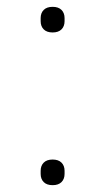

<svg xmlns="http://www.w3.org/2000/svg" viewBox="-20 -535 308 562"><path d="M134 7Q117 7 108 -2Q99 -11 99 -26V-35Q99 -50 108 -59Q117 -68 134 -68Q151 -68 160 -59Q169 -50 169 -35V-26Q169 -11 160 -2Q151 7 134 7ZM134 -440Q117 -440 108 -449Q99 -458 99 -473V-482Q99 -497 108 -506Q117 -515 134 -515Q151 -515 160 -506Q169 -497 169 -482V-473Q169 -458 160 -449Q151 -440 134 -440Z"/></svg>

Font: IBM Plex Sans KR ExtLt
Style: Regular
Weight: 200
Designer: Mike Abbink; Paul van der Laan; Pieter van Rosmalen; Wujin Sim; Chorong Kim; Dohee Lee;
Foundry: Sandoll Inc.
Version: Version 1.002